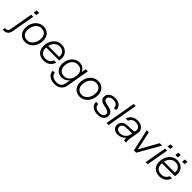

<svg xmlns="http://www.w3.org/2000/svg" viewBox="300 -2307 4114 4114"><g transform="rotate(45 2357.0 -250.0)"><path d="M162 -648H239L225 -571H149ZM-52 100H-21Q4 100 23 85.5Q42 71 50 27L143 -500H206L112 33Q103 80 81.5 107.5Q60 135 31 146.5Q2 158 -28 158H-62Z M253 -210Q253 -295 286.5 -363.5Q320 -432 378 -471.5Q436 -511 509 -511Q573 -511 620.5 -484Q668 -457 694.5 -408Q721 -359 721 -293Q721 -208 687 -139.5Q653 -71 595 -31Q537 9 465 9Q401 9 353.5 -18Q306 -45 279.5 -94Q253 -143 253 -210ZM657 -295Q657 -369 617 -410.5Q577 -452 504 -452Q454 -452 411.5 -421Q369 -390 343.5 -335Q318 -280 318 -208Q318 -133 358 -91.5Q398 -50 471 -50Q521 -50 563 -81.5Q605 -113 631 -168Q657 -223 657 -295Z M803 -209Q803 -291 834.5 -359.5Q866 -428 923 -469Q980 -510 1057 -510Q1132 -510 1182.5 -475.5Q1233 -441 1255 -384Q1277 -327 1265 -260L1260 -230H868Q867 -218 867 -205Q867 -129 908.5 -89Q950 -49 1028 -49Q1084 -49 1123 -76Q1162 -103 1182 -153H1252Q1191 9 1027 9Q923 9 863 -49Q803 -107 803 -209ZM1061 -453Q991 -453 941.5 -407.5Q892 -362 875 -284H1204Q1212 -334 1195.5 -372Q1179 -410 1144 -431.5Q1109 -453 1061 -453Z M1860 -500 1767 30Q1753 106 1694.5 153Q1636 200 1549 200Q1479 200 1427.5 177.5Q1376 155 1347.5 114.5Q1319 74 1319 21H1382Q1382 74 1429 108.5Q1476 143 1554 143Q1617 143 1656.5 110Q1696 77 1706 20L1727 -96Q1695 -55 1651 -31.5Q1607 -8 1555 -8Q1495 -8 1450 -34Q1405 -60 1380 -107.5Q1355 -155 1355 -219Q1355 -301 1387.5 -367Q1420 -433 1476 -471.5Q1532 -510 1601 -510Q1667 -510 1712.5 -478.5Q1758 -447 1778 -391L1797 -500ZM1419 -220Q1419 -146 1460 -105.5Q1501 -65 1574 -65Q1637 -65 1682.5 -104Q1728 -143 1746 -209L1757 -269Q1758 -283 1758 -296Q1758 -369 1717 -410Q1676 -451 1602 -451Q1548 -451 1506.5 -421.5Q1465 -392 1442 -340Q1419 -288 1419 -220Z M1908 -210Q1908 -295 1941.5 -363.5Q1975 -432 2033 -471.5Q2091 -511 2164 -511Q2228 -511 2275.5 -484Q2323 -457 2349.5 -408Q2376 -359 2376 -293Q2376 -208 2342 -139.5Q2308 -71 2250 -31Q2192 9 2120 9Q2056 9 2008.5 -18Q1961 -45 1934.5 -94Q1908 -143 1908 -210ZM2312 -295Q2312 -369 2272 -410.5Q2232 -452 2159 -452Q2109 -452 2066.5 -421Q2024 -390 1998.5 -335Q1973 -280 1973 -208Q1973 -133 2013 -91.5Q2053 -50 2126 -50Q2176 -50 2218 -81.5Q2260 -113 2286 -168Q2312 -223 2312 -295Z M2695 -214 2621 -231Q2553 -246 2520.5 -277Q2488 -308 2488 -359Q2488 -427 2539 -469Q2590 -511 2680 -511Q2774 -511 2826.5 -465Q2879 -419 2874 -339H2812Q2812 -397 2778 -426Q2744 -455 2680 -455Q2619 -455 2584.5 -430.5Q2550 -406 2550 -365Q2550 -336 2571 -319Q2592 -302 2639 -292L2715 -275Q2850 -246 2850 -141Q2850 -72 2800 -31Q2750 10 2658 10Q2560 10 2501.5 -36.5Q2443 -83 2448 -163H2512Q2512 -105 2551 -75Q2590 -45 2659 -45Q2722 -45 2755.5 -68.5Q2789 -92 2789 -131Q2789 -192 2695 -214Z M3049 -700H3111L2988 0H2926Z M3517 -124Q3511 -89 3511.5 -60.5Q3512 -32 3519 0H3457Q3447 -36 3449 -78Q3416 -37 3369 -14Q3322 9 3270 9Q3199 9 3154.5 -28.5Q3110 -66 3110 -126Q3110 -192 3155 -234.5Q3200 -277 3277 -280L3422 -285Q3456 -286 3470 -293Q3484 -300 3489 -320L3491 -329Q3500 -383 3462 -419Q3424 -455 3358 -455Q3247 -455 3217 -359H3149Q3167 -429 3224.5 -470Q3282 -511 3363 -511Q3426 -511 3472 -486.5Q3518 -462 3540 -420Q3562 -378 3553 -325ZM3175 -133Q3175 -94 3205 -70.5Q3235 -47 3284 -47Q3352 -47 3403 -89Q3454 -131 3468 -199L3474 -231L3288 -226Q3231 -224 3203 -198Q3175 -172 3175 -133Z M3644 -500H3707L3799 -75L4037 -500H4112L3825 0H3755Z M4220 -648H4296L4282 -571H4206ZM4200 -500H4262L4174 0H4112Z M4669 -638H4743L4729 -559H4655ZM4465 -638H4539L4525 -559H4451ZM4310 -209Q4310 -291 4341.5 -359.5Q4373 -428 4430 -469Q4487 -510 4564 -510Q4639 -510 4689.5 -475.5Q4740 -441 4762 -384Q4784 -327 4772 -260L4767 -230H4375Q4374 -218 4374 -205Q4374 -129 4415.5 -89Q4457 -49 4535 -49Q4591 -49 4630 -76Q4669 -103 4689 -153H4759Q4698 9 4534 9Q4430 9 4370 -49Q4310 -107 4310 -209ZM4568 -453Q4498 -453 4448.5 -407.5Q4399 -362 4382 -284H4711Q4719 -334 4702.5 -372Q4686 -410 4651 -431.5Q4616 -453 4568 -453Z"/></g></svg>

Font: Overused Grotesk Book
Style: Italic
Weight: 350
Italic angle: -10°
Version: Version 0.003